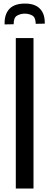

<svg xmlns="http://www.w3.org/2000/svg" viewBox="-20 -1077 282 1097"><path d="M70.3 0H171.4V-859.4H70.3ZM6.3 -937.5 58.1 -938.5C57.8 -963.5 64 -979.8 76.9 -987.3C89.8 -994.8 104 -998.7 119.6 -999C135.9 -999.3 150.6 -995.9 163.8 -988.8C177 -981.6 183.8 -965.7 184.1 -940.9L235.8 -941.9V-949.2C235.5 -984 225.5 -1010.8 205.8 -1029.5C186.1 -1048.3 157.4 -1057.3 119.6 -1056.6C80.6 -1056 51.8 -1045.7 33.4 -1025.9C15.1 -1006 6 -978.7 6.3 -943.8Z"/></svg>

Font: Antonio
Style: Regular
Weight: 400
Designer: Vernon Adams
Foundry: Vernon Adams
Version: Version 1.002